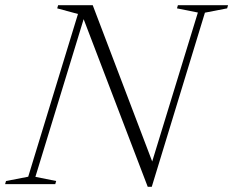

<svg xmlns="http://www.w3.org/2000/svg" viewBox="-48 -705 894 735"><path d="M542 -67.5 525.5 -57 709.5 -657 629.5 -673 633 -685H825L821.5 -673L736.5 -656.5L533 10H517.5L265 -650.5L279.5 -655.5L87.5 -28L167 -12L163.5 0H-28.5L-25 -12L60 -28.5L250.5 -651.5L171 -673L174.5 -685H307Z"/></svg>

Font: Newsreader 36pt Light
Style: Italic
Weight: 300
Italic angle: -17°
Designer: Hugues Gentile
Foundry: Production Type
Version: Version 1.003